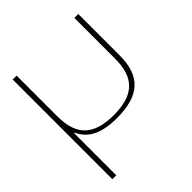

<svg xmlns="http://www.w3.org/2000/svg" viewBox="-195 -628 967 967"><g transform="rotate(-45 288.5 -145.0)"><path d="M50 210H78V-91H81C112 -22 178 9 284 9C443 9 517 -56 517 -205V-500H489V-209C489 -72 424 -13 284 -13C143 -13 78 -72 78 -209V-500H50Z"/></g></svg>

Font: LT Wave Thin
Style: Regular
Weight: 100
Designer: Daniel Lyons
Version: Version 2.5 (Glyphs App)